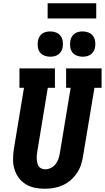

<svg xmlns="http://www.w3.org/2000/svg" viewBox="-20 -1157 647 1185"><path d="M256 8Q224 8 193.5 1.5Q163 -5 137.5 -21Q112 -37 94.5 -61.5Q77 -86 68.5 -115Q60 -144 60.5 -176Q61 -208 66 -240L128 -615H100V-735H319V-615H275L210 -221Q208 -209 207 -197Q206 -185 207 -173.5Q208 -162 210.5 -150.5Q213 -139 219.5 -130Q226 -121 236.5 -116.5Q247 -112 259 -112Q277 -112 294 -120.5Q311 -129 322.5 -143.5Q334 -158 340 -175Q346 -192 349 -209L416 -615H388V-735H607V-615H563L492 -190Q488 -163 478.5 -136Q469 -109 452.5 -85.5Q436 -62 413.5 -43Q391 -24 364.5 -12.5Q338 -1 310.5 3.5Q283 8 256 8ZM490 -807Q472 -807 454.5 -813.5Q437 -820 426.5 -834Q416 -848 413.5 -866.5Q411 -885 414 -904Q416 -917 422.5 -929Q429 -941 440 -949Q451 -957 464 -960Q477 -963 490 -963Q509 -963 526 -956.5Q543 -950 553.5 -936Q564 -922 567 -903.5Q570 -885 567 -866Q565 -853 558 -841Q551 -829 540 -821Q529 -813 516 -810Q503 -807 490 -807ZM290 -807Q272 -807 254.5 -813.5Q237 -820 226.5 -834Q216 -848 213.5 -866.5Q211 -885 214 -904Q216 -917 222.5 -929Q229 -941 240 -949Q251 -957 264 -960Q277 -963 290 -963Q309 -963 326 -956.5Q343 -950 353.5 -936Q364 -922 367 -903.5Q370 -885 367 -866Q365 -853 358 -841Q351 -829 340 -821Q329 -813 316 -810Q303 -807 290 -807ZM274 -1043V-1137H574V-1043Z"/></svg>

Font: Iosevka Curly Slab HvEx
Style: Italic
Weight: 900
Width: 7
Italic angle: -9°
Monospace: yes
Designer: Belleve Invis
Foundry: Belleve Invis
Version: Version 11.1.0; ttfautohint (v1.8.3)